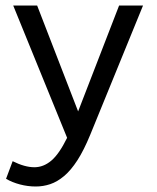

<svg xmlns="http://www.w3.org/2000/svg" viewBox="-20 -490 569 698"><path d="M110 188Q81 188 52.5 180.5Q24 173 2 160L26 96Q70 118 105 118Q138 118 166.5 94Q195 70 224 11L28 -470H115L264 -85L413 -470H500L308 0Q285 56 261.5 92.5Q238 129 213 150Q188 171 162.5 179.5Q137 188 110 188Z"/></svg>

Font: Celebes
Style: Regular
Weight: 400
Designer: Anugrah Pasau
Foundry: Lafontype
Version: Version 1.000; ttfautohint (v1.8.4)